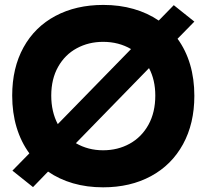

<svg xmlns="http://www.w3.org/2000/svg" viewBox="-20 -762 852 792"><path d="M178.2 -54.2 116.2 9.8 31.2 -58.1 101.1 -129.4Q66.4 -176.8 48.3 -237.1Q30.3 -297.4 30.3 -367.7Q30.3 -481.9 76.9 -566.4Q123.5 -650.9 208.7 -696.3Q293.9 -741.7 406.2 -741.7Q473.1 -741.7 531 -725.1Q588.9 -708.5 634.8 -677.2L696.8 -740.7L781.7 -672.9L712.4 -602.1Q746.6 -555.2 764.2 -495.8Q781.7 -436.5 781.7 -366.7Q781.7 -252.4 734.9 -167Q688 -81.5 602.8 -35.4Q517.6 10.7 405.3 10.7Q338.4 10.7 281.2 -5.9Q224.1 -22.5 178.2 -54.2ZM218.3 -250 520.5 -559.6Q469.7 -589.4 405.3 -589.4Q345.7 -589.4 296.9 -563Q248 -536.6 219.7 -486.3Q191.4 -436 191.4 -367.7Q191.4 -301.3 218.3 -250ZM405.3 -142.1Q465.8 -142.1 514.9 -169.2Q564 -196.3 592.3 -247.3Q620.6 -298.3 620.6 -367.7Q620.6 -432.1 594.7 -481L293 -171.4Q343.3 -142.1 405.3 -142.1Z"/></svg>

Font: Glacial Indifference
Style: Bold
Weight: 700
Designer: Alfredo Marco Pradil
Foundry: Alfredo Marco Pradil
Version: Version 1.312